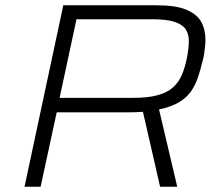

<svg xmlns="http://www.w3.org/2000/svg" viewBox="-20 -708 834 728"><path d="M73 0 220 -688H572Q647 -688 687 -671Q727 -654 743 -625Q759 -596 759 -557Q759 -545 757.5 -531.5Q756 -518 754 -504Q752 -490 748 -476Q740 -443 730.5 -414.5Q721 -386 704.5 -362Q688 -338 659 -320.5Q630 -303 583 -293L652 0H587L522 -284Q508 -283 492.5 -282.5Q477 -282 461 -282H195L134 0ZM206 -337H485Q543 -337 579.5 -347.5Q616 -358 637 -377.5Q658 -397 669.5 -424Q681 -451 688 -485Q692 -504 694 -521.5Q696 -539 696 -553Q696 -579 684 -597Q672 -615 642 -625Q612 -635 558 -635H270Z"/></svg>

Font: Saira Expanded Light
Style: Italic
Weight: 300
Width: 7
Italic angle: -12°
Designer: Hector Gatti with collaboration of the Omnibus-Type team
Foundry: Omnibus-Type
Version: Version 1.101